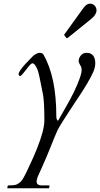

<svg xmlns="http://www.w3.org/2000/svg" viewBox="-20 -729 549 1052"><path d="M181.6 87.9Q223.1 -15.6 223.1 -68.8Q223.1 -169.9 215.8 -210Q193.4 -329.6 185.3 -347.9Q177.2 -366.2 171.4 -373.8Q165.5 -381.3 157.7 -382.3Q148.4 -380.9 130.9 -357.4Q97.2 -312.5 90.8 -312.5Q87.9 -312.5 85 -314.9Q82 -317.4 82 -324.2Q82 -331.1 92.3 -345.7Q102.5 -360.4 116 -375.2Q129.4 -390.1 142.1 -402.6Q154.8 -415 157.7 -418.7Q160.6 -422.4 164.8 -425.5Q168.9 -428.7 174.3 -431.6Q187 -439.5 195.3 -439.5Q212.9 -439.5 217.8 -430.2Q288.6 -308.6 288.6 -90.8Q288.6 -73.2 297.9 -66.9L335.9 -133.8Q393.1 -231 418 -303.2Q427.2 -330.1 427.2 -343Q427.2 -356 424.8 -362.1Q422.4 -368.2 418.9 -373Q411.1 -386.2 411.1 -394.3Q411.1 -402.3 414.1 -410.4Q417 -418.5 422.9 -424.8Q435.5 -439.5 451.9 -439.5Q468.3 -439.5 477.5 -434.8Q486.8 -430.2 492.2 -421.9Q502 -406.7 502 -382.8Q502 -358.9 490 -332.5Q478 -306.2 459.2 -274.2Q440.4 -242.2 417 -206.8Q393.6 -171.4 370.6 -136.7Q312.5 -48.8 295.4 -16.1Q278.3 22.5 257.3 75.9Q236.3 129.4 206.1 196.3L187.5 237.3Q186.5 239.3 185.5 242.7Q184.6 246.1 183.6 250Q180.7 257.8 180.7 265.4Q180.7 272.9 184.1 278.3Q190.4 287.6 217.8 287.1Q222.2 286.6 230.2 286.6Q238.3 286.6 252 287.1L248.5 302.7H19.5L22.9 287.1Q57.6 287.1 70.1 282.2Q82.5 277.3 94.7 265.1Q106.9 252.9 130.1 203.4Q153.3 153.8 163.1 131.8Q172.9 109.9 181.6 87.9ZM333 -535.2Q331.1 -537.1 331.1 -538.1Q331.1 -539.1 333 -541L437 -685.1Q454.6 -709 471.7 -709Q488.8 -709 498.8 -698Q508.8 -687 508.8 -672.4Q508.8 -649.9 481.9 -627L350.6 -521Q348.1 -519.5 346.7 -519.5Q345.2 -519.5 343.8 -521Z"/></svg>

Font: Cardo-Italic
Style: Italic
Weight: 400
Italic angle: -12°
Designer: David J. Perry
Foundry: David J. Perry
Version: Version 0.991